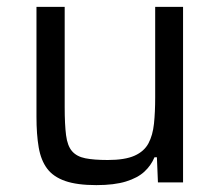

<svg xmlns="http://www.w3.org/2000/svg" viewBox="-20 -530 639 558"><path d="M260 8Q204 8 169.5 -4Q135 -16 117 -40Q99 -64 92.5 -101.5Q86 -139 86 -191V-510H168V-219Q168 -168 172 -137Q176 -106 189.5 -90.5Q203 -75 228 -70Q253 -65 293 -65Q343 -65 371 -77.5Q399 -90 411.5 -113.5Q424 -137 427.5 -170.5Q431 -204 431 -247V-510H512V0H439L436 -73H429Q419 -49 399.5 -31Q380 -13 346 -2.5Q312 8 260 8Z"/></svg>

Font: Saira Thin
Style: Regular
Weight: 400
Version: Version 1.101